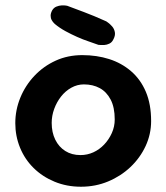

<svg xmlns="http://www.w3.org/2000/svg" viewBox="-20 -709 630 728"><path d="M287 -1Q233 -1 187 -20Q141 -39 107.5 -72Q74 -105 56 -149Q38 -193 38 -242Q38 -292 57 -338.5Q76 -385 110.5 -421.5Q145 -458 191 -479Q237 -500 292 -500Q347 -500 394 -485Q441 -470 477 -439Q513 -408 533 -361Q553 -314 553 -250Q553 -200 532 -155Q511 -110 474.5 -75.5Q438 -41 390 -21Q342 -1 287 -1ZM285 -121Q311 -121 334 -131.5Q357 -142 375 -161Q393 -180 404 -204.5Q415 -229 415 -256Q415 -302 399.5 -331.5Q384 -361 358 -375Q332 -389 298 -389Q273 -389 250.5 -376.5Q228 -364 211.5 -343Q195 -322 185.5 -296Q176 -270 176 -243Q176 -207 189.5 -179.5Q203 -152 227.5 -136.5Q252 -121 285 -121ZM353 -539Q337 -545 316 -552Q295 -559 272.5 -569Q250 -579 228 -591Q206 -603 188 -618Q188 -618 184 -622Q180 -626 176 -633Q172 -640 172 -649.5Q172 -659 178 -670Q184 -680 194 -684Q204 -688 213.5 -688.5Q223 -689 229 -688Q235 -687 235 -687Q264 -676 299 -663Q334 -650 383 -628Q383 -628 390 -623Q397 -618 405 -609Q413 -600 415.5 -587Q418 -574 409 -558Q404 -548 394.5 -543.5Q385 -539 376 -538.5Q367 -538 360 -538.5Q353 -539 353 -539Z"/></svg>

Font: Sour Gummy Black SemiBold
Style: Regular
Weight: 600
Version: Version 1.000